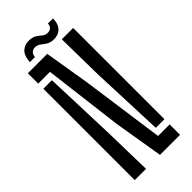

<svg xmlns="http://www.w3.org/2000/svg" viewBox="-289 -968 1016 1016"><g transform="rotate(-45 219.0 -459.5)"><path d="M238.5 0 192 -280.5 137.5 -722.5H49.5V-800H194.5L236.5 -546.5L302 -78H388.5V0ZM324 -117 307.5 -534 303.5 -800H388.5V-117ZM49.5 0V-684H113.5L127.5 -285L134 0ZM310.5 -911H349Q348 -868.5 326.8 -848Q305.5 -827.5 271 -829Q248 -830 233 -839.5Q218 -849 205.5 -859Q193 -869 177 -870.5Q162.5 -872 150.5 -863.5Q138.5 -855 136.5 -834H98.5Q102 -882.5 125.2 -901.8Q148.5 -921 180.5 -918.5Q205 -917 219.5 -907Q234 -897 245.5 -887.2Q257 -877.5 272.5 -877Q290.5 -875.5 300.5 -885.5Q310.5 -895.5 310.5 -911Z"/></g></svg>

Font: Big Shoulders Stencil Display SemiBold
Style: Regular
Weight: 600
Designer: Patric King
Foundry: XO Type Co
Version: Version 1.000